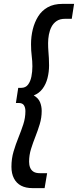

<svg xmlns="http://www.w3.org/2000/svg" viewBox="-20 -760 402 990"><path d="M39 100Q39 58 50 21Q61 -16 75 -50.5Q89 -85 100 -118.5Q111 -152 111 -187Q111 -205 103.5 -217Q96 -229 76 -229H62L74 -307H89Q112 -307 124.5 -323.5Q137 -340 142 -365.5Q147 -391 147 -418Q147 -445 143.5 -471.5Q140 -498 140 -532Q140 -572 149 -608.5Q158 -645 176.5 -675Q195 -705 226 -722.5Q257 -740 302 -740H362L350 -663H315Q289 -663 272 -651.5Q255 -640 245.5 -621.5Q236 -603 232 -581Q228 -559 228 -538Q228 -515 229.5 -496.5Q231 -478 232 -460.5Q233 -443 233 -423Q233 -389 225 -357.5Q217 -326 199.5 -302.5Q182 -279 154 -268Q178 -254 186.5 -233Q195 -212 195 -188Q195 -153 185 -120Q175 -87 162.5 -55.5Q150 -24 140 8Q130 40 130 74Q130 91 135.5 104.5Q141 118 153 125.5Q165 133 186 133H223L210 210H148Q113 210 89 197.5Q65 185 52 160Q39 135 39 100Z"/></svg>

Font: Georama ExtraCondensed Thin Medium
Style: Italic
Weight: 500
Italic angle: -9°
Version: Version 1.001